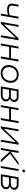

<svg xmlns="http://www.w3.org/2000/svg" viewBox="2418 -3168 754 5630"><g transform="rotate(90 2795.0 -353.0)"><path d="M252 -185C307 -185 363 -194 415 -208L379 0H436L526 -520H469L424 -257C376 -244 321 -237 270 -237C171 -237 132 -271 147 -363L175 -520H119L91 -364C68 -239 138 -185 252 -185Z M622 0H675L1083 -430H1089L1015 0H1071L1161 -520H1105L700 -94H693L768 -520H712Z M1726 -520 1687 -297H1364L1403 -520H1347L1257 0H1313L1355 -244H1678L1636 0H1693L1783 -520Z M2129 4C2306 4 2409 -142 2409 -293C2409 -428 2318 -524 2166 -524C1992 -524 1888 -378 1888 -227C1888 -56 2028 4 2129 4ZM2133 -50C2020 -50 1947 -123 1947 -231C1947 -351 2028 -470 2165 -470C2262 -470 2350 -409 2350 -289C2350 -169 2271 -50 2133 -50Z M2514 0H2761C2875 0 2955 -60 2955 -157C2955 -204 2928 -243 2879 -265C2935 -289 2971 -335 2971 -397C2971 -463 2914 -520 2829 -520H2605ZM2579 -53 2612 -241H2786C2858 -241 2896 -202 2896 -156C2896 -89 2838 -53 2766 -53ZM2621 -293 2651 -467H2823C2878 -467 2911 -431 2911 -389C2911 -334 2871 -293 2799 -293Z M3533 -520 3494 -297H3171L3210 -520H3154L3064 0H3120L3162 -244H3485L3443 0H3500L3590 -520Z M3685 0H3738L4146 -430H4152L4078 0H4134L4224 -520H4168L3763 -94H3756L3831 -520H3775Z M4319 0H4375L4421 -260H4428L4666 0H4740L4487 -272L4823 -520H4745L4432 -290H4426L4466 -520H4410Z M4849 0H4905L4995 -520H4939ZM4987 -629C5009 -629 5031 -647 5031 -673C5031 -693 5016 -710 4995 -710C4971 -710 4950 -690 4950 -665C4950 -645 4965 -629 4987 -629Z M5088 0H5335C5449 0 5529 -60 5529 -157C5529 -204 5502 -243 5453 -265C5509 -289 5545 -335 5545 -397C5545 -463 5488 -520 5403 -520H5179ZM5153 -53 5186 -241H5360C5432 -241 5470 -202 5470 -156C5470 -89 5412 -53 5340 -53ZM5195 -293 5225 -467H5397C5452 -467 5485 -431 5485 -389C5485 -334 5445 -293 5373 -293Z"/></g></svg>

Font: Fixel Display Light
Style: Italic
Weight: 300
Italic angle: -10°
Designer: AlfaBravo + MacPaw
Foundry: Kyrylo Tkachov, Marchela Mozhyna, Serhii Makarenko, Maria Weinstein, Zakhar Kryvoshyya
Version: Version 1.210;Glyphs 3.2 (3217)